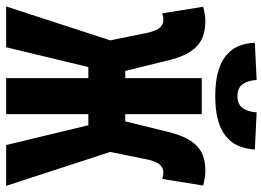

<svg xmlns="http://www.w3.org/2000/svg" viewBox="-138 -738 875 640"><g transform="rotate(90 300.0 -417.5)"><path d="M1 0 114 -347 88 -475Q81 -503 70.5 -513.5Q60 -524 46 -524Q40 -524 34.5 -523Q29 -522 24 -520L2 -657Q11 -659 24 -661.5Q37 -664 49 -664Q71 -664 91 -659Q111 -654 127.5 -641Q144 -628 156.5 -606Q169 -584 178 -551L216 -397H240V-652H360V-397H384L422 -551Q431 -584 443.5 -606Q456 -628 472 -641Q488 -654 507.5 -659Q527 -664 550 -664Q562 -664 575.5 -661.5Q589 -659 598 -657L576 -520Q571 -522 565.5 -523Q560 -524 554 -524Q540 -524 529.5 -513.5Q519 -503 512 -475L486 -347L599 0H463L397 -274H360V0H240V-274H203L137 0ZM300 -697Q252 -697 218.5 -706.5Q185 -716 164 -733.5Q143 -751 133 -775Q123 -799 122 -829L246 -835Q248 -805 260.5 -788Q273 -771 300 -771Q327 -771 339.5 -788Q352 -805 354 -835L478 -829Q476 -799 466 -775Q456 -751 435 -733.5Q414 -716 381 -706.5Q348 -697 300 -697Z"/></g></svg>

Font: Source Code Pro
Style: Bold
Weight: 700
Monospace: yes
Designer: Paul D. Hunt, Teo Tuominen
Foundry: Adobe Systems Incorporated
Version: Version 2.030;PS 1.000;hotconv 16.6.51;makeotf.lib2.5.65220